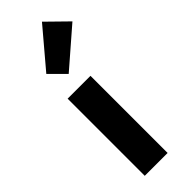

<svg xmlns="http://www.w3.org/2000/svg" viewBox="-272 -850 873 873"><g transform="rotate(-45 164.5 -413.0)"><path d="M65 0V-496H212V0ZM148 -572 76 -644 230 -826 329 -729Z"/></g></svg>

Font: hySource Sans Pro
Style: Bold
Weight: 700
Designer: Paul D. Hunt
Foundry: Adobe Systems Incorporated
Version: Version 2.021;PS 2.000;hotconv 1.0.86;makeotf.lib2.5.63406